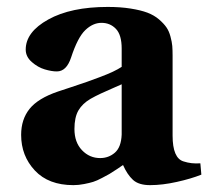

<svg xmlns="http://www.w3.org/2000/svg" viewBox="-20 -522 601 554"><path d="M194.8 -149.9Q194.8 -111.3 216.6 -88.6Q238.3 -65.9 269 -65.9Q293.5 -65.9 311.5 -81.5Q329.6 -97.2 331.1 -133.8V-278.8Q323.7 -275.4 305.7 -267.6Q287.6 -259.8 271.2 -252.2Q254.9 -244.6 241.2 -236.8Q217.8 -223.1 206.3 -203.4Q194.8 -183.6 194.8 -149.9ZM41 -132.8Q41 -177.7 65.4 -208Q89.8 -238.3 147 -257.8Q156.2 -260.7 186.3 -270.8Q216.3 -280.8 231 -285.9Q245.6 -291 268.3 -299.6Q291 -308.1 305.9 -315.2Q320.8 -322.3 331.1 -329.1V-381.8Q331.1 -421.4 314.5 -438.7Q297.9 -456.1 272.9 -456.1Q248 -456.1 226.1 -435.1Q204.1 -414.1 185.1 -356Q171.9 -315.9 144 -315.9Q128.9 -315.9 109.1 -321.8Q89.4 -327.6 71.8 -343Q54.2 -358.4 54.2 -378.9Q54.2 -429.7 119.4 -465.8Q184.6 -502 291 -502Q327.6 -502 356.9 -497.3Q386.2 -492.7 405.5 -485.4Q424.8 -478 438.7 -466.1Q452.6 -454.1 460.2 -443.1Q467.8 -432.1 471.9 -416.5Q476.1 -400.9 477.1 -389.2Q478 -377.4 478 -361.8V-130.9Q478 -65.4 509.8 -56.2Q532.2 -48.8 558.1 -50.8L561 -18.1Q531.7 -6.3 490.2 2.9Q448.7 12.2 413.1 12.2Q380.4 12.2 363.8 -2.9Q347.2 -18.1 335 -45.9Q334 -44.9 317.4 -33.9Q300.8 -22.9 295.7 -20Q290.5 -17.1 274.9 -8.8Q259.3 -0.5 249 2.7Q238.8 5.9 222.9 9Q207 12.2 191.9 12.2Q120.1 12.2 80.6 -30Q41 -72.3 41 -132.8Z"/></svg>

Font: Linguistics Pro
Style: Bold
Weight: 700
Designer: Stefan Peev, Context Ltd
Foundry: Stefan Peev, Context Ltd
Version: Version 001.000